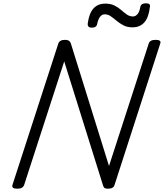

<svg xmlns="http://www.w3.org/2000/svg" viewBox="-20 -1132 995 1166"><path d="M84 14Q48 14 56 -10L334 -867Q338 -879 348 -884.5Q358 -890 375 -890Q390 -890 398 -885Q406 -880 410 -869L642 -124L883 -867Q887 -879 897 -884.5Q907 -890 925 -890Q962 -890 953 -867L676 -10Q673 2 663 8Q653 14 635 14Q622 14 615.5 10Q609 6 605 -8L370 -759L127 -10Q123 2 113 8Q103 14 84 14ZM538 -964Q510 -964 513 -990Q521 -1051 547.5 -1080.5Q574 -1110 620 -1110Q652 -1110 675 -1098.5Q698 -1087 715.5 -1071.5Q733 -1056 750 -1044Q767 -1032 788 -1032Q803 -1032 815 -1046Q827 -1060 832 -1089Q836 -1112 867 -1112Q882 -1112 887.5 -1106Q893 -1100 890 -1088Q883 -1026 856.5 -996Q830 -966 784 -966Q753 -966 730 -978Q707 -990 688.5 -1005.5Q670 -1021 653 -1033Q636 -1045 616 -1045Q599 -1045 587.5 -1030Q576 -1015 570 -986Q568 -975 560 -969.5Q552 -964 538 -964Z"/></svg>

Font: Playwrite DK Loopet Light
Style: Regular
Weight: 300
Version: Version 1.003